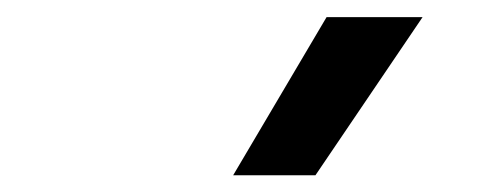

<svg xmlns="http://www.w3.org/2000/svg" viewBox="-20 -828 580 224"><path d="M252 -623.5 361 -808H473L348 -623.5Z"/></svg>

Font: Encode Sans Md
Style: Regular
Weight: 500
Designer: Multiple Designers
Foundry: Impallari Type
Version: Version 3.002; ttfautohint (v1.8.3) -l 8 -r 50 -G 200 -x 14 